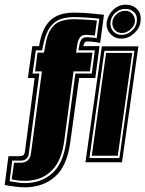

<svg xmlns="http://www.w3.org/2000/svg" viewBox="-87 -693 621 820"><path d="M19 107Q4 107 -18.5 104.5Q-41 102 -67 97L-51 -26H-5Q6 -26 12 -29.5Q18 -33 20 -50L61 -360H32L51 -496H80Q91 -569 126 -604Q161 -639 229 -639Q271 -639 301.5 -635.5Q332 -632 357 -630L341 -510Q334 -511 317.5 -513.5Q301 -516 290 -516Q278 -516 274.5 -511.5Q271 -507 269 -496H338L320 -360H251L213 -85Q199 18 147 62.5Q95 107 19 107ZM19 89Q88 89 135.5 47.5Q183 6 196 -88L235 -379H305L318 -478H248L252 -501Q256 -521 264.5 -528Q273 -535 288 -534Q303 -533 306.5 -532.5Q310 -532 312.5 -532Q315 -532 326 -530L337 -613Q313 -616 283.5 -618Q254 -620 229 -620Q197 -620 171 -611Q145 -602 126.5 -576.5Q108 -551 98 -503L93 -478H66L52 -379H81L36 -37Q35 -24 26 -15.5Q17 -7 3 -7H-35L-46 81Q-29 84 -12 86.5Q5 89 19 89ZM-37 73 -27 2H0Q39 2 45 -36L92 -388H63L73 -468H101L107 -502Q115 -548 132 -571.5Q149 -595 174 -603Q199 -611 229 -611Q241 -611 259.5 -610Q278 -609 297 -608Q316 -607 327 -605L318 -541Q311 -542 303.5 -542.5Q296 -543 285 -544Q261 -545 253 -531Q245 -517 243 -503L238 -468H308L297 -388H227L187 -89Q177 -16 144.5 23.5Q112 63 65 74Q18 85 -37 73ZM278 0 348 -495H504L434 0ZM295 -18H423L487 -476H359ZM305 -28 366 -467H478L416 -28ZM431 -528Q402 -528 383.5 -549.5Q365 -571 369 -599Q374 -630 397 -651.5Q420 -673 451 -673Q480 -673 499 -653.5Q518 -634 513 -599Q509 -571 484.5 -549.5Q460 -528 431 -528ZM433 -544Q456 -544 475 -560.5Q494 -577 497 -599Q501 -625 486.5 -640Q472 -655 449 -655Q425 -655 406.5 -639Q388 -623 385 -599Q382 -577 395.5 -560.5Q409 -544 433 -544ZM434 -552Q413 -552 402 -567Q391 -582 393 -599Q395 -618 411 -632.5Q427 -647 448 -647Q467 -647 479 -632.5Q491 -618 489 -599Q487 -582 470 -567Q453 -552 434 -552Z"/></svg>

Font: Alumni Sans Collegiate One SC
Style: Italic
Weight: 400
Italic angle: -8°
Designer: Robert E. Leuschke
Foundry: Robert E. Leuschke
Version: Version 1.100